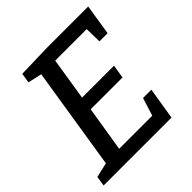

<svg xmlns="http://www.w3.org/2000/svg" viewBox="-187 -839 978 978"><g transform="rotate(-45 301.5 -350.0)"><path d="M7 0 15 -53 109 -75 93 -59 185 -639 197 -622 108 -642 116 -695 293 -700H596L570 -534H511L509 -640L526 -624H265L285 -641L243 -376L231 -394H476L464 -321H218L238 -341L192 -56L180 -76H452L428 -58L464 -173H524L496 0Z"/></g></svg>

Font: Bitter Thin Medium
Style: Italic
Weight: 500
Italic angle: -9°
Version: Version 3.021